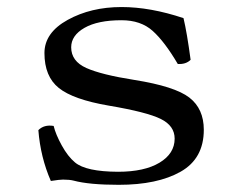

<svg xmlns="http://www.w3.org/2000/svg" viewBox="-20 -510 680 540"><path d="M87.9 -144Q104 -160.2 130.9 -155.8Q136.7 -131.8 153.8 -100.8Q170.9 -69.8 190.9 -53.2Q221.7 -27.3 312 -26.9Q386.2 -26.9 428.7 -52.5Q471.2 -78.1 471.2 -120.1Q471.2 -156.2 432.1 -175.5Q393.1 -194.8 286.1 -212.9Q186 -230 145.5 -262.5Q105 -294.9 105 -360.8Q105 -418 170.4 -454.1Q235.8 -490.2 321.8 -490.2Q402.8 -490.2 496.1 -459Q505.9 -418 516.1 -341.8Q502.9 -328.6 480 -330.1Q442.9 -393.1 409.4 -423.1Q376 -453.1 321.8 -453.1Q254.9 -453.1 217.5 -431.6Q180.2 -410.2 180.2 -377Q180.2 -337.9 222.7 -318.8Q265.1 -299.8 357.9 -285.2Q471.7 -267.1 512.5 -235.6Q553.2 -204.1 553.2 -145Q553.2 -64 488 -27.1Q422.9 9.8 314 9.8Q231 9.8 187 -2Q175.8 -4.9 157.2 -4.9Q147.5 -4.9 123 -1Q93.8 -67.9 87.9 -144Z"/></svg>

Font: Linux Libertine Mono
Style: Mono
Weight: 400
Designer: Philipp H. Poll
Foundry: Philipp H. Poll
Version: Version 5.1.7 ; ttfautohint (v0.9)